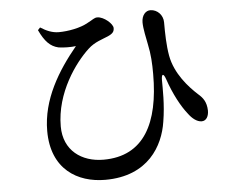

<svg xmlns="http://www.w3.org/2000/svg" viewBox="-54 -801 1108 912"><g transform="rotate(-5 500.0 -345.0)"><path d="M412 47C618 47 693 -92 710 -203C724 -285 721 -363 721 -401C721 -433 731 -434 741 -405C766 -331 800 -269 829 -233C847 -208 870 -190 892 -190C915 -190 926 -212 926 -238C925 -280 908 -301 887 -319C843 -359 781 -427 765 -514C756 -565 755 -620 755 -674C755 -708 729 -736 696 -737C673 -738 653 -717 653 -682C653 -653 664 -604 669 -578C680 -527 682 -484 682 -434C682 -200 605 -49 412 -49C308 -49 223 -109 223 -224C223 -385 323 -521 387 -580C419 -610 456 -619 483 -631C508 -642 514 -652 514 -668C514 -688 472 -725 441 -725C426 -725 419 -716 393 -703C357 -682 297 -671 253 -671C222 -671 194 -683 166 -701L155 -689C181 -634 206 -608 245 -599C271 -595 306 -595 328 -598C238 -489 157 -358 157 -208C157 -25 280 47 412 47Z"/></g></svg>

Font: GenKiMin2 TW SB
Style: Regular
Weight: 600
Version: Version 2.100;PS 2.1;hotconv 16.6.51;makeotf.lib2.5.65220 DE